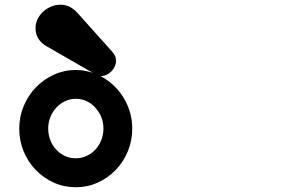

<svg xmlns="http://www.w3.org/2000/svg" viewBox="-20 -747 1244 813"><path d="M454.1 -529.3Q462.4 -519.5 466.8 -510.7Q471.2 -502 471.2 -489.3Q471.2 -475.6 465.3 -463.9Q459.5 -452.1 450.4 -443.6Q441.4 -435.1 431.2 -430.2Q420.9 -425.3 412.1 -425.3Q409.7 -425.3 407.7 -425.3Q405.8 -425.3 403.8 -425.8Q433.6 -410.6 458.7 -387.5Q483.9 -364.3 502 -335.4Q520 -306.6 530 -272.9Q540 -239.3 540 -202.6Q540 -151.4 521.2 -106.2Q502.4 -61 469.7 -27.1Q437 6.8 393.6 26.4Q350.1 45.9 300.8 45.9Q251.5 45.9 208 26.4Q164.6 6.8 131.8 -26.9Q99.1 -60.5 80.3 -105.7Q61.5 -150.9 61.5 -202.6Q61.5 -253.4 80.6 -298.6Q99.6 -343.8 132.3 -377.4Q165 -411.1 208.5 -430.9Q252 -450.7 300.8 -450.7Q319.3 -450.7 337.2 -447.5Q355 -444.3 372.1 -439L178.7 -550.3Q130.4 -577.1 130.4 -628.4Q130.4 -647.9 139.2 -666Q147.9 -684.1 162.6 -697.5Q177.2 -710.9 196.5 -719Q215.8 -727.1 236.8 -727.1Q274.9 -727.1 306.2 -694.3ZM382.8 -292.5Q348.1 -328.6 300.8 -328.6Q276.9 -328.6 255.6 -318.6Q234.4 -308.6 218.5 -291.5Q202.6 -274.4 193.4 -251.5Q184.1 -228.5 184.1 -202.6Q184.1 -176.8 192.9 -154.1Q201.7 -131.3 217.5 -114Q233.4 -96.7 254.6 -86.7Q275.9 -76.7 300.8 -76.7Q325.2 -76.7 346.7 -86.7Q368.2 -96.7 384 -113.8Q399.9 -130.9 408.9 -153.8Q418 -176.8 418 -202.6Q418 -253.9 382.3 -292.5Z"/></svg>

Font: Erica Type
Style: Bold Italic
Weight: 700
Monospace: yes
Designer: Peter Wiegel
Foundry: Peter Wiegel
Version: Version 1.000 2010 initial release